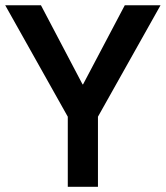

<svg xmlns="http://www.w3.org/2000/svg" viewBox="-20 -717 636 737"><path d="M240.2 -269 0 -696.8H137.2L296.9 -393.1H298.8L459 -696.8H596.2L356 -269V0H240.2Z"/></svg>

Font: Doppio One
Style: Regular
Weight: 400
Designer: Szymon Celej
Foundry: Szymon Celej
Version: Version 1.002